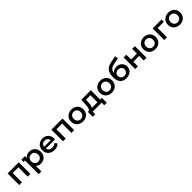

<svg xmlns="http://www.w3.org/2000/svg" viewBox="774 -3399 6233 6233"><g transform="rotate(-45 3891.0 -282.5)"><path d="M596 -534V0H472V-428H209V0H84V-534Z M1346 -267Q1346 -186 1311 -123.5Q1276 -61 1214.5 -27Q1153 7 1076 7Q1024 7 980 -11Q936 -29 905 -64V194H780V-434H713V-534H878L886 -446Q916 -493 965 -516.5Q1014 -540 1076 -540Q1153 -540 1214.5 -506Q1276 -472 1311 -410Q1346 -348 1346 -267ZM1220 -267Q1220 -317 1199 -355Q1178 -393 1142 -413.5Q1106 -434 1061 -434Q1016 -434 980 -413.5Q944 -393 923 -355Q902 -317 902 -267Q902 -217 923 -179Q944 -141 980 -120.5Q1016 -100 1061 -100Q1106 -100 1142 -120.5Q1178 -141 1199 -179Q1220 -217 1220 -267Z M1954 -227H1535Q1546 -168 1592.5 -133.5Q1639 -99 1708 -99Q1796 -99 1853 -157L1920 -80Q1884 -37 1829 -15Q1774 7 1705 7Q1617 7 1550 -28Q1483 -63 1446.5 -125.5Q1410 -188 1410 -267Q1410 -345 1445.5 -407.5Q1481 -470 1544 -505Q1607 -540 1686 -540Q1764 -540 1825.5 -505.5Q1887 -471 1921.5 -408.5Q1956 -346 1956 -264Q1956 -251 1954 -227ZM1534 -310H1837Q1829 -368 1788 -404Q1747 -440 1686 -440Q1626 -440 1584.5 -404.5Q1543 -369 1534 -310Z M2605 -534V0H2481V-428H2218V0H2093V-534Z M2728 -267Q2728 -346 2764.5 -408Q2801 -470 2866 -505Q2931 -540 3012 -540Q3094 -540 3159 -505Q3224 -470 3260.5 -408Q3297 -346 3297 -267Q3297 -188 3260.5 -125.5Q3224 -63 3159 -28Q3094 7 3012 7Q2931 7 2866 -28Q2801 -63 2764.5 -125.5Q2728 -188 2728 -267ZM3171 -267Q3171 -342 3126 -388Q3081 -434 3012 -434Q2943 -434 2898.5 -388Q2854 -342 2854 -267Q2854 -192 2898.5 -146Q2943 -100 3012 -100Q3081 -100 3126 -146Q3171 -192 3171 -267Z M3984 -106V119H3867V0H3455V119H3339V-106H3364Q3415 -108 3433.5 -171.5Q3452 -235 3458 -351L3465 -534H3905V-106ZM3517 -106H3780V-428H3575L3572 -342Q3568 -250 3557 -192Q3546 -134 3517 -106Z M4050 -267Q4050 -346 4086.5 -408Q4123 -470 4188 -505Q4253 -540 4334 -540Q4416 -540 4481 -505Q4546 -470 4582.5 -408Q4619 -346 4619 -267Q4619 -188 4582.5 -125.5Q4546 -63 4481 -28Q4416 7 4334 7Q4253 7 4188 -28Q4123 -63 4086.5 -125.5Q4050 -188 4050 -267ZM4493 -267Q4493 -342 4448 -388Q4403 -434 4334 -434Q4265 -434 4220.5 -388Q4176 -342 4176 -267Q4176 -192 4220.5 -146Q4265 -100 4334 -100Q4403 -100 4448 -146Q4493 -192 4493 -267Z M5288 -243Q5288 -169 5252 -111.5Q5216 -54 5150 -22Q5084 10 4997 10Q4862 10 4787 -74Q4712 -158 4712 -329Q4712 -489 4781 -582.5Q4850 -676 4992 -706L5240 -759L5258 -647L5033 -601Q4984 -591 4946.5 -575Q4909 -559 4874.5 -517Q4840 -475 4832 -399Q4867 -442 4918.5 -465Q4970 -488 5031 -488Q5105 -488 5163.5 -456.5Q5222 -425 5255 -369.5Q5288 -314 5288 -243ZM5160 -240Q5160 -302 5117 -342.5Q5074 -383 5005 -383Q4937 -383 4893.5 -344Q4850 -305 4850 -243Q4850 -201 4870 -166.5Q4890 -132 4926 -111.5Q4962 -91 5007 -91Q5051 -91 5086 -110.5Q5121 -130 5140.5 -164Q5160 -198 5160 -240Z M5409 -534H5534V-317H5803V-534H5928V0H5803V-211H5534V0H5409Z M6050 -267Q6050 -346 6086.5 -408Q6123 -470 6188 -505Q6253 -540 6334 -540Q6416 -540 6481 -505Q6546 -470 6582.5 -408Q6619 -346 6619 -267Q6619 -188 6582.5 -125.5Q6546 -63 6481 -28Q6416 7 6334 7Q6253 7 6188 -28Q6123 -63 6086.5 -125.5Q6050 -188 6050 -267ZM6493 -267Q6493 -342 6448 -388Q6403 -434 6334 -434Q6265 -434 6220.5 -388Q6176 -342 6176 -267Q6176 -192 6220.5 -146Q6265 -100 6334 -100Q6403 -100 6448 -146Q6493 -192 6493 -267Z M7152 -428H6867V0H6742V-534H7152Z M7174 -267Q7174 -346 7210.5 -408Q7247 -470 7312 -505Q7377 -540 7458 -540Q7540 -540 7605 -505Q7670 -470 7706.5 -408Q7743 -346 7743 -267Q7743 -188 7706.5 -125.5Q7670 -63 7605 -28Q7540 7 7458 7Q7377 7 7312 -28Q7247 -63 7210.5 -125.5Q7174 -188 7174 -267ZM7617 -267Q7617 -342 7572 -388Q7527 -434 7458 -434Q7389 -434 7344.5 -388Q7300 -342 7300 -267Q7300 -192 7344.5 -146Q7389 -100 7458 -100Q7527 -100 7572 -146Q7617 -192 7617 -267Z"/></g></svg>

Font: mBank SemiBold
Style: Regular
Weight: 600
Designer: Julieta Ulanovsky
Foundry: Julieta Ulanovsky
Version: Version 7.200